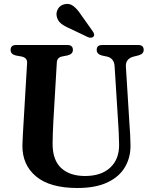

<svg xmlns="http://www.w3.org/2000/svg" viewBox="-20 -925 760 960"><path d="M571.5 -300.5 553 -594Q550.5 -633.5 515.5 -642L489.5 -647.5Q463.5 -654.5 463.5 -675.5Q463.5 -700 491 -700H670.5Q698.5 -700 698.5 -675.5Q698.5 -655 672 -648L648 -642Q606.5 -631 609.5 -590.5L627.5 -302Q629.5 -276 630.8 -251.2Q632 -226.5 632.5 -200Q633.5 -138.5 605 -89.8Q576.5 -41 517.2 -13Q458 15 367 15Q230 15 160.5 -42.8Q91 -100.5 92 -198.5Q92.5 -219 94.5 -255.2Q96.5 -291.5 98.5 -323L115.5 -610Q117 -636.5 87.5 -642.5L59.5 -647.5Q33 -653.5 33 -675.5Q33 -700 61 -700H316.5Q344.5 -700 344.5 -675.5Q344.5 -654.5 318 -648L290 -642.5Q265 -637.5 264 -611L247 -322Q245 -288 244.2 -259.8Q243.5 -231.5 243 -210Q242 -126 285.2 -85.5Q328.5 -45 405 -45Q486 -45 531.2 -87Q576.5 -129 575.5 -203Q575 -236 573.8 -258.2Q572.5 -280.5 571.5 -300.5ZM384.5 -852 444 -768Q448.5 -761.5 450.2 -754.8Q452 -748 447.5 -742.5Q443.5 -737 435.8 -736.5Q428 -736 421.5 -738.5L328 -783Q301 -794.5 284.5 -808Q268 -821.5 263.5 -844Q259.5 -862.5 270 -880.8Q280.5 -899 303 -904Q328 -909.5 347.2 -894.5Q366.5 -879.5 384.5 -852Z"/></svg>

Font: Fraunces 72pt Soft SemiBold
Style: Regular
Weight: 600
Version: Version 1.000;[b76b70a41]